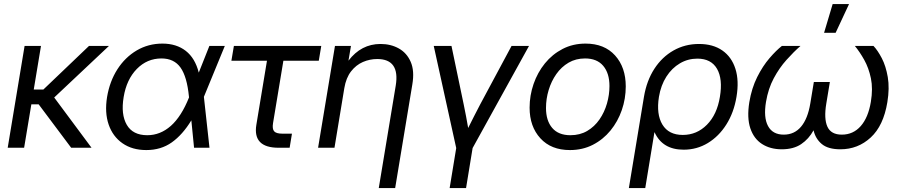

<svg xmlns="http://www.w3.org/2000/svg" viewBox="-20 -748 4551 972"><path d="M187.5 -515.6 150.9 -294.9H199.7L430.7 -515.6H531.7L254.4 -254.4L443.4 0H340.3L175.8 -219.7H138.7L102.1 0H19L104.5 -515.6Z M720.7 11.7Q649.4 11.7 600.1 -22.7Q550.8 -57.1 530 -117.7Q509.3 -178.2 522 -256.8Q535.2 -335.9 574.2 -397Q613.3 -458 672.1 -492.7Q731 -527.3 802.2 -527.3Q873 -527.3 920.4 -490.5Q967.8 -453.6 986.3 -380.4L1040 -515.6H1118.2L1012.2 -257.8L1040.5 0H962.4L948.7 -138.7Q904.3 -65.9 849.6 -27.1Q794.9 11.7 720.7 11.7ZM937 -254.9 936.5 -259.3Q926.8 -359.4 894 -405.8Q861.3 -452.1 797.4 -452.1Q724.6 -452.1 672.6 -398.9Q620.6 -345.7 606 -256.8Q591.3 -168.9 621.8 -116.2Q652.3 -63.5 725.6 -63.5Q791.5 -63.5 845 -110.8Q898.4 -158.2 937 -254.9Z M1390.6 0Q1258.8 0 1277.8 -116.2L1331.5 -440.4H1151.4L1164.1 -515.6H1606.4L1593.8 -440.4H1414.6L1362.3 -125Q1357.4 -95.2 1367.9 -83.3Q1378.4 -71.3 1410.2 -71.3H1458L1446.3 0Z M1723.1 -301.8 1673.3 0H1590.3L1675.8 -515.6H1756.8L1744.1 -440.9Q1808.6 -525.4 1906.2 -525.4Q1958.5 -525.4 1999 -502.7Q2039.6 -480 2059.3 -434.6Q2079.1 -389.2 2067.4 -320.3L1980.5 204.1H1897.5L1983.4 -314.5Q2005.4 -449.2 1889.6 -449.2Q1852.1 -449.2 1817.1 -434.1Q1782.2 -418.9 1757.1 -386.5Q1731.9 -354 1723.1 -301.8Z M2256.3 204.1 2289.6 1.5 2175.8 -515.6H2265.6L2327.6 -218.8Q2334 -189 2339.4 -159.4Q2344.7 -129.9 2350.1 -100.1Q2364.7 -129.9 2379.9 -159.4Q2395 -189 2410.6 -218.8L2569.8 -515.6H2658.2L2372.6 1.5L2339.4 204.1Z M2865.2 11.7Q2770 11.7 2715.6 -47.9Q2661.1 -107.4 2661.1 -203.1Q2661.1 -264.6 2681.2 -322.8Q2701.2 -380.9 2738.5 -427Q2775.9 -473.1 2828.1 -500.2Q2880.4 -527.3 2944.3 -527.3Q3039.6 -527.3 3093.8 -467.3Q3147.9 -407.2 3147.9 -310.5Q3147.9 -248.5 3127.9 -190.7Q3107.9 -132.8 3070.6 -87.2Q3033.2 -41.5 2981.2 -14.9Q2929.2 11.7 2865.2 11.7ZM2867.7 -63.5Q2916 -63.5 2952.9 -85.2Q2989.7 -106.9 3014.9 -143.3Q3040 -179.7 3052.7 -223.9Q3065.4 -268.1 3065.4 -312.5Q3065.4 -377.4 3033.7 -414.8Q3002 -452.1 2941.9 -452.1Q2895 -452.1 2858.4 -430.7Q2821.8 -409.2 2796.4 -373Q2771 -336.9 2757.6 -292.2Q2744.1 -247.6 2744.1 -201.2Q2744.1 -137.2 2775.6 -100.3Q2807.1 -63.5 2867.7 -63.5Z M3163.6 204.1 3240.2 -258.8Q3253.9 -339.8 3292.7 -399.7Q3331.5 -459.5 3389.6 -492.4Q3447.8 -525.4 3518.6 -525.4Q3589.8 -525.4 3637 -492.4Q3684.1 -459.5 3703.1 -399.4Q3722.2 -339.4 3708.5 -257.8Q3695.3 -178.2 3657.2 -117.9Q3619.1 -57.6 3563.5 -23.9Q3507.8 9.8 3440.9 9.8Q3334 9.8 3293.9 -78.1H3293L3246.6 204.1ZM3436.5 -64.9Q3507.8 -64.9 3558.8 -116.5Q3609.9 -168 3624.5 -257.8Q3639.6 -348.1 3609.9 -399.7Q3580.1 -451.2 3510.3 -451.2Q3462.4 -451.2 3421.9 -427.2Q3381.3 -403.3 3353.5 -359.9Q3325.7 -316.4 3315.9 -257.8Q3301.8 -169.4 3333.5 -117.2Q3365.2 -64.9 3436.5 -64.9Z M3937.5 7.8Q3879.9 7.8 3838.1 -18.8Q3796.4 -45.4 3778.6 -98.4Q3760.7 -151.4 3773.4 -230.5Q3785.2 -301.8 3813.2 -357.7Q3841.3 -413.6 3875.5 -453.4Q3909.7 -493.2 3938.5 -515.6H4032.7Q3998 -485.4 3961.7 -444.8Q3925.3 -404.3 3897.2 -351.8Q3869.1 -299.3 3857.9 -232.4Q3844.7 -153.3 3868.2 -109.9Q3891.6 -66.4 3947.8 -66.4Q4001.5 -66.4 4035.4 -106.7Q4069.3 -147 4082 -223.6L4100.1 -333H4181.2L4163.1 -223.6Q4150.4 -147 4168.7 -106.7Q4187 -66.4 4241.7 -66.4Q4299.3 -66.4 4337.4 -109.6Q4375.5 -152.8 4388.7 -232.4Q4399.9 -299.3 4388.9 -351.8Q4377.9 -404.3 4355.2 -444.8Q4332.5 -485.4 4307.6 -515.6H4401.9Q4423.3 -493.2 4444.1 -453.4Q4464.8 -413.6 4474.4 -357.7Q4483.9 -301.8 4472.2 -230.5Q4452.6 -111.3 4387.9 -51.8Q4323.2 7.8 4234.4 7.8Q4172.4 7.8 4140.4 -18.8Q4108.4 -45.4 4098.6 -88.4Q4074.7 -44.4 4035.9 -18.3Q3997.1 7.8 3937.5 7.8ZM4151.9 -582 4195.3 -727.5H4278.3L4210.4 -582Z"/></svg>

Font: Inter Display
Style: Italic
Weight: 400
Italic angle: -9.39999°
Designer: Rasmus Andersson
Foundry: rsms
Version: Version 4.000;git-a52131595